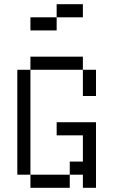

<svg xmlns="http://www.w3.org/2000/svg" viewBox="-20 -895 540 915"><path d="M375 -812.5H250V-875H375ZM62.5 -562.5H125V-62.5H62.5ZM125 -62.5H312.5V0H125ZM125 -625H375V-562.5H125ZM125 -812.5H250V-750H125ZM250 -312.5H437.5V0H375V-62.5H312.5V-125H375V-250H250ZM375 -562.5H437.5V-437.5H375Z"/></svg>

Font: ChillBitmapSE 16px
Style: Regular
Weight: 400
Designer: Designed by Warren2060
Foundry: ChillType
Version: Version 1.000